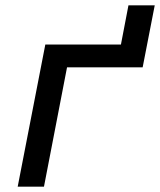

<svg xmlns="http://www.w3.org/2000/svg" viewBox="-20 -696 597 716"><path d="M46 0 149 -530H431L459 -676H557L512 -445H230L144 0Z"/></svg>

Font: Lode Dark Term
Style: Bold Italic
Weight: 700
Italic angle: -11°
Monospace: yes
Designer: Belleve Invis
Foundry: Belleve Invis
Version: Version 29.2.0